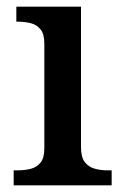

<svg xmlns="http://www.w3.org/2000/svg" viewBox="-20 -556 369 576"><path d="M21 0V-45H34Q54 -45 72 -49.5Q90 -54 101.5 -68Q113 -82 113 -111V-425Q113 -454 101.5 -468Q90 -482 72 -486.5Q54 -491 34 -491H29V-536H223V-115Q223 -84 234.5 -69.5Q246 -55 264 -50Q282 -45 302 -45H315V0Z"/></svg>

Font: Noto Serif Hentaigana Medium
Style: Regular
Weight: 500
Designer: Kazuhiro Yamada
Foundry: nipponia
Version: Version 1.000; ttfautohint (v1.8.4.7-5d5b)